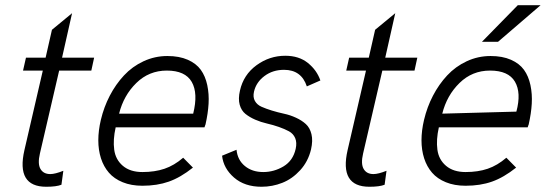

<svg xmlns="http://www.w3.org/2000/svg" viewBox="-20 -710 2107 740"><path d="M158.2 9.8Q41.5 9.8 74.2 -131.8L145 -438H68.8L80.1 -487.8H155.8L180.2 -595.2L257.8 -659.2L219.2 -487.8H342.8L332 -438H208L133.8 -118.2Q124.5 -78.6 136 -58.8Q147.5 -39.1 173.8 -39.1Q192.4 -39.1 224.1 -51.8L216.8 2Q197.3 9.8 158.2 9.8Z M528.8 5.9Q485.8 5.9 452.9 -7.6Q419.9 -21 399.7 -44.4Q379.4 -67.9 369.1 -99.9Q358.9 -131.8 358.9 -169.2Q358.9 -206.5 368.7 -248Q380.4 -297.4 403.1 -341.1Q425.8 -384.8 457.8 -419.2Q489.7 -453.6 533.2 -473.9Q576.7 -494.1 625 -494.1Q670.9 -494.1 703.6 -479.7Q736.3 -465.3 753.9 -440.9Q771.5 -416.5 778.8 -382.1Q786.1 -347.7 783.9 -310.3Q781.7 -272.9 772 -230Q772 -231 768.1 -219.2H425.8Q415 -171.4 420.2 -133.1Q425.3 -94.7 453.6 -70.8Q481.9 -46.9 528.8 -46.9Q576.7 -46.9 614 -59.6Q651.4 -72.3 686 -102.1L723.6 -64Q675.8 -25.9 630.6 -10Q585.4 5.9 528.8 5.9ZM439 -272H724.6Q744.1 -350.6 719 -394.3Q693.8 -438 623 -438Q554.2 -438 505.4 -390.1Q456.5 -342.3 439 -272Z M987.8 9.8Q922.9 9.8 882.1 -25.6Q841.3 -61 835.9 -109.9L891.6 -132.8Q895.5 -93.3 923.8 -70.1Q952.1 -46.9 994.6 -46.9Q1036.1 -46.9 1072.8 -68.8Q1109.4 -90.8 1119.6 -136.2Q1125 -160.6 1117.7 -177.7Q1110.4 -194.8 1093.8 -203.9Q1077.1 -212.9 1054.9 -220.7Q1032.7 -228.5 1009 -233.9Q985.4 -239.3 963.6 -248.8Q941.9 -258.3 926 -271Q910.2 -283.7 903.8 -306.4Q897.5 -329.1 904.8 -360.8Q918.5 -421.9 968.5 -458.5Q1018.6 -495.1 1079.6 -495.1Q1132.3 -495.1 1166.7 -467.3Q1201.2 -439.5 1214.8 -399.9L1162.6 -377Q1141.6 -440.9 1074.7 -440.9Q1031.2 -440.9 999.3 -417Q967.3 -393.1 959 -356.9Q954.1 -335.9 962.4 -321Q970.7 -306.2 987.8 -298.6Q1004.9 -291 1027.8 -283.9Q1050.8 -276.9 1074.7 -271.7Q1098.6 -266.6 1120.8 -256.3Q1143.1 -246.1 1158.7 -231.9Q1174.3 -217.8 1180.4 -192.9Q1186.5 -168 1178.7 -133.8Q1167.5 -87.4 1137 -54Q1106.4 -20.5 1068.1 -5.4Q1029.8 9.8 987.8 9.8Z M1403.8 9.8Q1287.1 9.8 1319.8 -131.8L1390.6 -438H1314.5L1325.7 -487.8H1401.4L1425.8 -595.2L1503.4 -659.2L1464.8 -487.8H1588.4L1577.6 -438H1453.6L1379.4 -118.2Q1370.1 -78.6 1381.6 -58.8Q1393.1 -39.1 1419.4 -39.1Q1438 -39.1 1469.7 -51.8L1462.4 2Q1442.9 9.8 1403.8 9.8Z M1837.4 -548.8 1975.6 -689.9H2063.5L1899.4 -548.8ZM1774.4 5.9Q1731.4 5.9 1698.5 -7.6Q1665.5 -21 1645.3 -44.4Q1625 -67.9 1614.7 -99.9Q1604.5 -131.8 1604.5 -169.2Q1604.5 -206.5 1614.3 -248Q1626 -297.4 1648.7 -341.1Q1671.4 -384.8 1703.4 -419.2Q1735.4 -453.6 1778.8 -473.9Q1822.3 -494.1 1870.6 -494.1Q1916.5 -494.1 1949.2 -479.7Q1981.9 -465.3 1999.5 -440.9Q2017.1 -416.5 2024.4 -382.1Q2031.7 -347.7 2029.5 -310.3Q2027.3 -272.9 2017.6 -230Q2017.6 -231 2013.7 -219.2H1671.4Q1660.6 -171.4 1665.8 -133.1Q1670.9 -94.7 1699.2 -70.8Q1727.5 -46.9 1774.4 -46.9Q1822.3 -46.9 1859.6 -59.6Q1897 -72.3 1931.6 -102.1L1969.2 -64Q1921.4 -25.9 1876.2 -10Q1831.1 5.9 1774.4 5.9ZM1684.6 -272 1970.2 -279.8Q1989.7 -352.5 1964.6 -395.3Q1939.5 -438 1868.7 -438Q1799.8 -438 1751 -390.1Q1702.1 -342.3 1684.6 -272Z"/></svg>

Font: HK Grotesk Light Italic
Style: Regular
Weight: 300
Italic angle: -13°
Designer: Alfredo Marco Pradil and Stefan Peev
Foundry: Hanken Design Co.
Version: Version 1.000;PS 001.000;hotconv 1.0.88;makeotf.lib2.5.64775